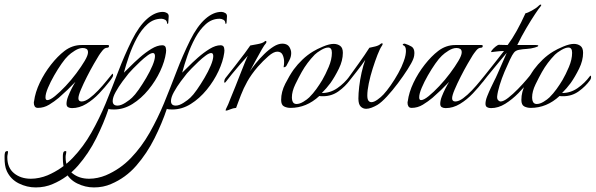

<svg xmlns="http://www.w3.org/2000/svg" viewBox="-145 -470 2606 840"><path d="M170 3Q160 3 153 -1Q146 -5 146 -16Q146 -30 153 -48Q160 -66 169 -83.5Q178 -101 185 -112Q150 -75 112 -42Q93 -26 70 -12Q47 2 21 2Q11 2 7 -4.5Q3 -11 3 -20Q3 -25 4 -27Q9 -66 29 -108Q49 -150 78 -187Q107 -224 137 -247Q171 -273 212 -273H327Q332 -273 332 -269Q332 -261 323 -261Q313 -261 303 -248.5Q293 -236 288 -228Q281 -217 266 -191Q251 -165 235.5 -134.5Q220 -104 209 -78Q198 -52 198 -40Q198 -26 212 -26Q227 -26 246 -40Q265 -54 284.5 -74.5Q304 -95 320.5 -115.5Q337 -136 347 -148Q353 -142 346.5 -131.5Q340 -121 335 -115Q315 -89 289 -61.5Q263 -34 232.5 -15.5Q202 3 170 3ZM62 -32Q74 -32 95.5 -49.5Q117 -67 142 -93.5Q167 -120 189 -149.5Q211 -179 225.5 -203.5Q240 -228 240 -241Q240 -252 233.5 -256Q227 -260 217 -260Q201 -260 182.5 -248.5Q164 -237 153 -226Q141 -215 124.5 -191.5Q108 -168 92 -140Q76 -112 65 -86Q54 -60 54 -44Q54 -32 62 -32Z M11 350Q-27 350 -62.5 332.5Q-98 315 -115 279Q-121 266 -123 251.5Q-125 237 -125 223V212Q-125 204 -123 197.5Q-121 191 -113 191Q-110 191 -110 193Q-110 199 -111.5 205Q-113 211 -113 218Q-113 264 -83.5 288Q-54 312 -10 312Q8 312 27 308Q46 304 63 297Q126 270 173 221Q220 172 255 110Q290 48 317 -17Q346 -88 372.5 -157.5Q399 -227 432 -294Q463 -356 498 -387Q533 -418 568 -418Q577 -418 585.5 -413Q594 -408 593 -397L591 -369Q591 -366 587 -366Q587 -366 586.5 -366Q586 -366 586 -367Q586 -379 577.5 -383.5Q569 -388 561 -388Q527 -388 500.5 -364.5Q474 -341 454 -304Q434 -267 420 -226.5Q406 -186 397 -152Q404 -158 422.5 -177Q441 -196 466 -218Q491 -240 517 -256Q543 -272 565 -272Q578 -272 580.5 -260.5Q583 -249 581 -239Q576 -202 556 -159Q536 -116 504.5 -77.5Q473 -39 434.5 -15Q396 9 354 9Q349 9 340.5 8.5Q332 8 330 6Q309 69 276 135Q243 201 196.5 254.5Q150 308 86 335Q52 350 11 350ZM369 -8Q384 -8 403.5 -20.5Q423 -33 433 -43Q445 -54 461.5 -77.5Q478 -101 494.5 -129Q511 -157 522 -183Q533 -209 533 -225Q533 -230 531 -234Q529 -238 524 -238Q515 -238 500 -227Q485 -216 468.5 -200.5Q452 -185 438 -170.5Q424 -156 418 -149Q408 -137 391 -114Q374 -91 361 -67.5Q348 -44 348 -28Q348 -8 369 -8Z M266 350Q228 350 192.5 332.5Q157 315 140 279Q134 266 132 251.5Q130 237 130 223V212Q130 204 132 197.5Q134 191 142 191Q145 191 145 193Q145 199 143.5 205Q142 211 142 218Q142 264 171.5 288Q201 312 245 312Q263 312 282 308Q301 304 318 297Q381 270 428 221Q475 172 510 110Q545 48 572 -17Q601 -88 627.5 -157.5Q654 -227 687 -294Q718 -356 753 -387Q788 -418 823 -418Q832 -418 840.5 -413Q849 -408 848 -397L846 -369Q846 -366 842 -366Q842 -366 841.5 -366Q841 -366 841 -367Q841 -379 832.5 -383.5Q824 -388 816 -388Q782 -388 755.5 -364.5Q729 -341 709 -304Q689 -267 675 -226.5Q661 -186 652 -152Q659 -158 677.5 -177Q696 -196 721 -218Q746 -240 772 -256Q798 -272 820 -272Q833 -272 835.5 -260.5Q838 -249 836 -239Q831 -202 811 -159Q791 -116 759.5 -77.5Q728 -39 689.5 -15Q651 9 609 9Q604 9 595.5 8.5Q587 8 585 6Q564 69 531 135Q498 201 451.5 254.5Q405 308 341 335Q307 350 266 350ZM624 -8Q639 -8 658.5 -20.5Q678 -33 688 -43Q700 -54 716.5 -77.5Q733 -101 749.5 -129Q766 -157 777 -183Q788 -209 788 -225Q788 -230 786 -234Q784 -238 779 -238Q770 -238 755 -227Q740 -216 723.5 -200.5Q707 -185 693 -170.5Q679 -156 673 -149Q663 -137 646 -114Q629 -91 616 -67.5Q603 -44 603 -28Q603 -8 624 -8Z M844 14Q840 14 844 6Q849 -3 853.5 -14Q858 -25 863 -38Q873 -62 885 -92Q897 -122 908 -150.5Q919 -179 927.5 -199.5Q936 -220 939 -226Q925 -211 905.5 -188.5Q886 -166 869 -145Q852 -124 843 -112Q840 -108 838 -108Q836 -108 836 -113Q836 -121 841 -128Q860 -152 883.5 -182Q907 -212 926 -237.5Q945 -263 950 -271Q961 -273 982.5 -277Q1004 -281 1012 -288Q1015 -291 1018 -291Q1020 -291 1020.5 -287.5Q1021 -284 1018 -280Q1012 -274 1000.5 -254Q989 -234 975 -208Q961 -182 948 -158Q958 -173 974.5 -193.5Q991 -214 1011 -233.5Q1031 -253 1051.5 -266Q1072 -279 1090 -279Q1103 -279 1112 -273.5Q1121 -268 1126 -254Q1129 -247 1129 -238Q1129 -221 1120.5 -205.5Q1112 -190 1108 -182Q1107 -179 1101 -176.5Q1095 -174 1096 -178Q1097 -183 1097.5 -188Q1098 -193 1098 -199Q1098 -216 1091.5 -230Q1085 -244 1068 -244Q1052 -244 1029 -224Q1006 -204 983 -178Q954 -144 937 -113.5Q920 -83 909 -54Q903 -38 897 -22.5Q891 -7 888 2Q875 3 862 8.5Q849 14 844 14Z M1126 2Q1110 2 1097.5 -4.5Q1085 -11 1085 -33Q1085 -68 1103 -103.5Q1121 -139 1140 -166Q1157 -189 1178.5 -209.5Q1200 -230 1225 -245Q1241 -255 1268.5 -266.5Q1296 -278 1315 -278Q1331 -278 1343 -269.5Q1355 -261 1355 -239Q1355 -205 1337.5 -169.5Q1320 -134 1301 -107Q1292 -95 1283 -84.5Q1274 -74 1263 -63Q1300 -63 1331 -84.5Q1362 -106 1385 -137L1387 -139Q1390 -139 1390 -133Q1390 -126 1386 -120Q1366 -92 1336 -70.5Q1306 -49 1268 -49Q1264 -49 1260 -49Q1256 -49 1252 -50Q1196 2 1126 2ZM1152 -15Q1166 -15 1182.5 -25Q1199 -35 1208 -44Q1225 -61 1239 -80.5Q1253 -100 1265 -120Q1279 -144 1293 -177Q1307 -210 1307 -239Q1307 -262 1291 -262Q1278 -262 1259.5 -251Q1241 -240 1232 -231Q1198 -196 1175 -155Q1162 -132 1147 -101Q1132 -70 1132 -44Q1132 -40 1132.5 -36.5Q1133 -33 1134 -29Q1138 -15 1152 -15Z M1457 6Q1443 6 1433 -4Q1423 -14 1423 -39Q1423 -61 1426.5 -91Q1430 -121 1437 -152.5Q1444 -184 1453 -208Q1436 -183 1415 -156.5Q1394 -130 1380 -112Q1377 -108 1375 -108Q1373 -108 1373 -113Q1373 -121 1378 -128Q1399 -157 1425.5 -194Q1452 -231 1471 -261Q1482 -263 1497.5 -267Q1513 -271 1520 -278Q1525 -281 1526 -281Q1529 -281 1529 -277.5Q1529 -274 1526 -270Q1517 -257 1506.5 -230Q1496 -203 1485.5 -170Q1475 -137 1468.5 -105.5Q1462 -74 1462 -52Q1462 -36 1467 -29.5Q1472 -23 1480 -23Q1491 -23 1506.5 -34Q1522 -45 1533 -57Q1547 -72 1564.5 -97Q1582 -122 1597.5 -150Q1613 -178 1621 -201Q1627 -217 1629 -228.5Q1631 -240 1631 -247Q1631 -259 1628 -264Q1625 -269 1623 -270Q1617 -272 1617 -275Q1617 -277 1621 -278.5Q1625 -280 1629 -278Q1642 -274 1655 -266.5Q1668 -259 1668 -238Q1668 -233 1667 -226.5Q1666 -220 1663 -212Q1657 -196 1638.5 -167Q1620 -138 1596 -106Q1572 -74 1548 -48Q1524 -22 1506 -11Q1494 -4 1481 1Q1468 6 1457 6Z M1805 3Q1795 3 1788 -1Q1781 -5 1781 -16Q1781 -30 1788 -48Q1795 -66 1804 -83.5Q1813 -101 1820 -112Q1785 -75 1747 -42Q1728 -26 1705 -12Q1682 2 1656 2Q1646 2 1642 -4.5Q1638 -11 1638 -20Q1638 -25 1639 -27Q1644 -66 1664 -108Q1684 -150 1713 -187Q1742 -224 1772 -247Q1806 -273 1847 -273H1962Q1967 -273 1967 -269Q1967 -261 1958 -261Q1948 -261 1938 -248.5Q1928 -236 1923 -228Q1916 -217 1901 -191Q1886 -165 1870.5 -134.5Q1855 -104 1844 -78Q1833 -52 1833 -40Q1833 -26 1847 -26Q1862 -26 1881 -40Q1900 -54 1919.5 -74.5Q1939 -95 1955.5 -115.5Q1972 -136 1982 -148Q1988 -142 1981.5 -131.5Q1975 -121 1970 -115Q1950 -89 1924 -61.5Q1898 -34 1867.5 -15.5Q1837 3 1805 3ZM1697 -32Q1709 -32 1730.5 -49.5Q1752 -67 1777 -93.5Q1802 -120 1824 -149.5Q1846 -179 1860.5 -203.5Q1875 -228 1875 -241Q1875 -252 1868.5 -256Q1862 -260 1852 -260Q1836 -260 1817.5 -248.5Q1799 -237 1788 -226Q1776 -215 1759.5 -191.5Q1743 -168 1727 -140Q1711 -112 1700 -86Q1689 -60 1689 -44Q1689 -32 1697 -32Z M2003 3Q1993 3 1986 -1Q1979 -5 1979 -16Q1979 -30 1986.5 -49Q1994 -68 2003 -87Q2012 -106 2018 -118Q2023 -127 2031.5 -146.5Q2040 -166 2049.5 -187.5Q2059 -209 2065.5 -224Q2072 -239 2072 -239Q2063 -229 2048.5 -211Q2034 -193 2017.5 -173.5Q2001 -154 1987.5 -137Q1974 -120 1968 -112Q1965 -108 1963 -108Q1961 -108 1961 -113Q1961 -121 1966 -128Q1978 -143 1995 -164.5Q2012 -186 2029.5 -208Q2047 -230 2060 -247Q2052 -247 2039.5 -246Q2027 -245 2017 -243.5Q2007 -242 2006 -242Q2001 -242 2007 -250Q2013 -258 2023 -266Q2033 -274 2038 -274Q2039 -274 2054 -273.5Q2069 -273 2076 -273Q2096 -300 2115.5 -335Q2135 -370 2154 -412Q2162 -413 2181.5 -423.5Q2201 -434 2212 -445Q2217 -450 2220 -450Q2226 -450 2220 -442Q2213 -434 2196 -408.5Q2179 -383 2158 -347.5Q2137 -312 2118 -273H2199Q2210 -273 2210 -270Q2210 -266 2195 -262Q2178 -257 2159.5 -256Q2141 -255 2125.5 -252Q2110 -249 2103 -239Q2097 -232 2086 -209Q2075 -186 2062.5 -156.5Q2050 -127 2041 -97.5Q2032 -68 2030 -48V-44Q2030 -36 2035 -31Q2040 -26 2045 -26Q2058 -26 2078.5 -42Q2099 -58 2121 -80.5Q2143 -103 2159 -122Q2166 -130 2171.5 -137Q2177 -144 2178 -146Q2180 -142 2180 -140Q2180 -134 2176.5 -127Q2173 -120 2169 -115Q2150 -90 2123 -62.5Q2096 -35 2065.5 -16Q2035 3 2003 3Z M2177 2Q2161 2 2148.5 -4.5Q2136 -11 2136 -33Q2136 -68 2154 -103.5Q2172 -139 2191 -166Q2208 -189 2229.5 -209.5Q2251 -230 2276 -245Q2292 -255 2319.5 -266.5Q2347 -278 2366 -278Q2382 -278 2394 -269.5Q2406 -261 2406 -239Q2406 -205 2388.5 -169.5Q2371 -134 2352 -107Q2343 -95 2334 -84.5Q2325 -74 2314 -63Q2351 -63 2382 -84.5Q2413 -106 2436 -137L2438 -139Q2441 -139 2441 -133Q2441 -126 2437 -120Q2417 -92 2387 -70.5Q2357 -49 2319 -49Q2315 -49 2311 -49Q2307 -49 2303 -50Q2247 2 2177 2ZM2203 -15Q2217 -15 2233.5 -25Q2250 -35 2259 -44Q2276 -61 2290 -80.5Q2304 -100 2316 -120Q2330 -144 2344 -177Q2358 -210 2358 -239Q2358 -262 2342 -262Q2329 -262 2310.5 -251Q2292 -240 2283 -231Q2249 -196 2226 -155Q2213 -132 2198 -101Q2183 -70 2183 -44Q2183 -40 2183.5 -36.5Q2184 -33 2185 -29Q2189 -15 2203 -15Z"/></svg>

Font: Italianno
Style: Regular
Weight: 400
Designer: Robert E. Leuschke
Foundry: Robert E. Leuschke
Version: Version 1.100; ttfautohint (v1.8.3)